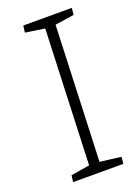

<svg xmlns="http://www.w3.org/2000/svg" viewBox="-136 -763 594 822"><g transform="rotate(-20 161.0 -351.5)"><path d="M163 -659 75 -672 79 -703H300L297 -672L210 -659L186 -43L282 -31L279 0H50L54 -30L139 -44Z"/></g></svg>

Font: Literata 18pt ExtraLight
Style: Italic
Weight: 250
Italic angle: -2°
Designer: Latin by Veronika Burian and Jose Scaglione. Greek by Irene Vlachou. Cyrillic by Vera Evstafieva
Foundry: TypeTogether
Version: Version 3.103;gftools[0.9.29]